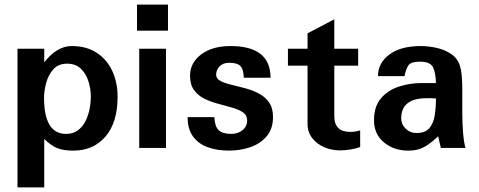

<svg xmlns="http://www.w3.org/2000/svg" viewBox="-20 -648 2098 841"><path d="M56.6 172.9V-434.6H173.8V-375Q229.5 -446.3 293.9 -446.3Q358.4 -446.3 403.3 -417Q448.2 -387.7 471.7 -337.4Q495.1 -287.1 495.1 -223.6Q495.1 -112.3 442.4 -50.3Q389.6 11.7 301.8 11.7Q257.8 11.7 231 1Q204.1 -9.8 173.8 -39.1V172.9ZM269.5 -61.5Q300.8 -61.5 321.8 -77.6Q342.8 -93.8 355 -118.7Q367.2 -143.6 372.6 -171.4Q377.9 -199.2 377.9 -223.6Q377.9 -257.8 367.7 -291Q357.4 -324.2 334.5 -346.7Q311.5 -369.1 273.4 -369.1Q235.4 -369.1 213.4 -344.2Q191.4 -319.3 182.1 -284.2Q172.9 -249 172.9 -219.7Q172.9 -61.5 269.5 -61.5Z M589.8 0V-434.6H707V0ZM580.1 -513.7V-627.9H715.8V-513.7Z M983.4 11.7Q931.6 11.7 890.6 -2.9Q849.6 -17.6 825.7 -49.8Q801.8 -82 801.8 -134.8H918.9Q920.9 -93.8 938 -77.6Q955.1 -61.5 994.1 -61.5Q1021.5 -61.5 1042 -77.6Q1062.5 -93.8 1062.5 -120.1Q1062.5 -143.6 1044.4 -155.8Q1026.4 -168 998 -176.3Q969.7 -184.6 937.5 -192.9Q905.3 -201.2 877 -214.8Q848.6 -228.5 830.6 -252.4Q812.5 -276.4 812.5 -316.4Q812.5 -373 861.3 -409.7Q910.2 -446.3 989.3 -446.3Q1165 -446.3 1165 -307.6H1047.9Q1046.9 -342.8 1033.7 -357.9Q1020.5 -373 983.4 -373Q957 -373 941.9 -357.4Q926.8 -341.8 926.8 -321.3Q926.8 -303.7 944.8 -293.9Q962.9 -284.2 991.2 -277.3Q1019.5 -270.5 1051.3 -262.2Q1083 -253.9 1111.3 -239.7Q1139.6 -225.6 1157.7 -200.7Q1175.8 -175.8 1175.8 -135.7Q1175.8 -83 1147.5 -50.3Q1119.1 -17.6 1075.2 -2.9Q1031.2 11.7 983.4 11.7Z M1467.8 10.7Q1433.6 10.7 1400.9 -2.9Q1368.2 -16.6 1347.7 -43Q1327.1 -69.3 1327.1 -105.5V-360.4H1241.2V-434.6H1327.1V-502L1444.3 -563.5V-434.6H1548.8V-360.4H1444.3V-138.7Q1444.3 -70.3 1513.7 -70.3Q1538.1 -70.3 1557.6 -77.1V-3.9Q1515.6 10.7 1467.8 10.7Z M1767.6 11.7Q1705.1 11.7 1661.6 -24.4Q1618.2 -60.5 1618.2 -121.1Q1618.2 -182.6 1649.4 -218.3Q1680.7 -253.9 1728.5 -269Q1776.4 -284.2 1825.2 -284.2H1889.6Q1888.7 -327.1 1877 -352.5Q1865.2 -377.9 1819.3 -377.9Q1780.3 -377.9 1769 -361.8Q1757.8 -345.7 1752 -314.5H1635.7Q1635.7 -372.1 1685.5 -409.2Q1735.4 -446.3 1822.3 -446.3Q1855.5 -446.3 1891.6 -438.5Q1927.7 -430.7 1956.1 -411.6Q1984.4 -392.6 1995.1 -358.4Q2004.9 -328.1 2004.9 -252.9V-156.2Q2004.9 -109.4 2008.3 -67.4Q2011.7 -25.4 2018.6 0H1911.1Q1909.2 -7.8 1905.3 -24.4Q1901.4 -41 1899.4 -50.8Q1873 -26.4 1853 -13.2Q1833 0 1813.5 5.9Q1793.9 11.7 1767.6 11.7ZM1804.7 -65.4Q1842.8 -65.4 1860.8 -86.9Q1878.9 -108.4 1884.3 -143.1Q1889.6 -177.7 1889.6 -216.8Q1880.9 -217.8 1870.6 -217.8Q1860.4 -217.8 1848.6 -217.8Q1737.3 -217.8 1737.3 -128.9Q1737.3 -103.5 1756.8 -84.5Q1776.4 -65.4 1804.7 -65.4Z"/></svg>

Font: Padauk Book
Style: Bold
Weight: 700
Designer: Debbi Hosken, Becca Hirsbrunner Spalinger
Foundry: SIL International
Version: Version 5.000